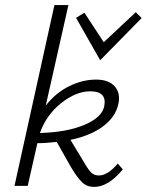

<svg xmlns="http://www.w3.org/2000/svg" viewBox="-20 -731 577 755"><path d="M369 -41Q404 -41 443 -88L463 -65Q406 4 350 4Q322 4 303 -14Q284 -32 259 -74L203 -173Q163 -168 127 -168L89 0H37L194 -711H249L160 -316Q198 -365 251 -391.5Q304 -418 358 -418Q407 -418 430.5 -392Q454 -366 446 -325Q436 -273 387 -235.5Q338 -198 257 -181L311 -92Q327 -64 338.5 -52.5Q350 -41 369 -41ZM537 -660 374 -494 279 -661 312 -681 388 -565 514 -683ZM335 -372Q279 -372 220.5 -325.5Q162 -279 137 -208Q244 -211 313 -240.5Q382 -270 390 -314Q401 -372 335 -372Z"/></svg>

Font: EauTestText Semilight
Style: Italic
Weight: 300
Italic angle: -12°
Designer: Christian Thalmann (Catharsis Fonts)
Version: Version 0.001;PS 000.001;hotconv 1.0.88;makeotf.lib2.5.64775